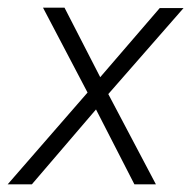

<svg xmlns="http://www.w3.org/2000/svg" viewBox="-46 -480 498 500"><path d="M370 -459H432L236 -235L360 0H304L204 -195L37 0H-26L182 -239L66 -460H122L215 -279Z"/></svg>

Font: Jost* Light
Style: Italic
Weight: 300
Italic angle: -10°
Version: Version 3.7